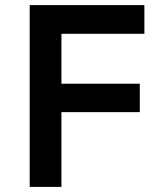

<svg xmlns="http://www.w3.org/2000/svg" viewBox="-20 -730 640 750"><path d="M96 0V-710H544V-598H220V-403H526V-292H220V0Z"/></svg>

Font: Geist Mono SemiBold
Style: Regular
Weight: 600
Monospace: yes
Designer: Basement.studio, Andrés Briganti, Mateo Zaragoza
Foundry: Basement.studio, Vercel, Andrés Briganti, Guido Ferreyra, Mateo Zaragoza
Version: Version 1.500; ttfautohint (v1.8.4.7-5d5b)